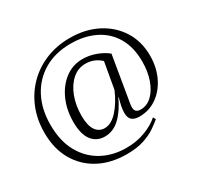

<svg xmlns="http://www.w3.org/2000/svg" viewBox="-164 -795 1176 1148"><g transform="rotate(-30 424.0 -220.5)"><path d="M399 166Q290 166 208 122Q126 78 80.5 -2Q35 -82 35 -191Q35 -282 66 -358Q97 -434 153 -490Q209 -546 284.5 -576.5Q360 -607 449 -607Q555 -607 637 -565Q719 -523 766 -448.5Q813 -374 813 -276Q813 -196 782 -131Q751 -66 697.5 -28.5Q644 9 577 9Q544 9 526 -5.5Q508 -20 508 -56Q508 -74 512.5 -98Q517 -122 526 -154L524 -155Q490 -80 443.5 -35.5Q397 9 339 9Q282 9 249.5 -33.5Q217 -76 217 -160Q217 -244 247.5 -312Q278 -380 331 -420Q384 -460 452 -460Q497 -460 542.5 -443.5Q588 -427 619 -401L570 -109Q568 -98 566 -85Q564 -72 564 -61Q564 -24 604 -24Q648 -24 682 -56.5Q716 -89 735.5 -144.5Q755 -200 755 -269Q755 -367 715 -435.5Q675 -504 603 -539.5Q531 -575 436 -575Q330 -575 252.5 -529.5Q175 -484 132.5 -403Q90 -322 90 -214Q90 -102 133 -25Q176 52 249.5 92Q323 132 416 132Q488 132 547.5 109Q607 86 643 53L653 71Q633 88 600.5 110.5Q568 133 519 149.5Q470 166 399 166ZM362 -35Q408 -35 451.5 -83Q495 -131 526 -204L558 -385Q514 -427 453 -427Q402 -427 362.5 -392.5Q323 -358 300.5 -299Q278 -240 278 -168Q278 -101 300.5 -68Q323 -35 362 -35Z"/></g></svg>

Font: Petrona Light
Style: Regular
Weight: 300
Designer: Ringo R. Seeber
Foundry: Ringo R. Seeber
Version: Version 2.001; ttfautohint (v1.8.3)